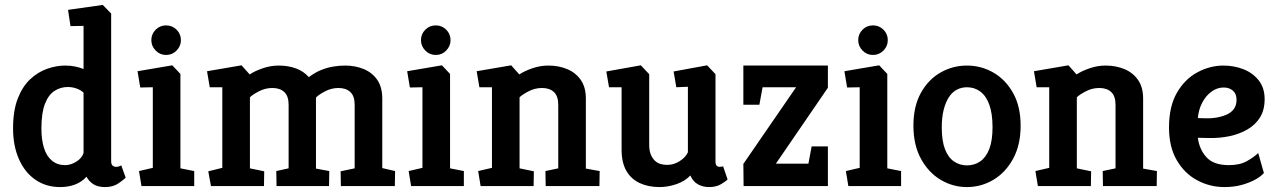

<svg xmlns="http://www.w3.org/2000/svg" viewBox="-20 -755 5183 779"><path d="M224 4Q167 4 124 -25.5Q81 -55 57 -109Q33 -163 33 -234Q33 -306 52 -355Q71 -404 102.5 -433.5Q134 -463 171.5 -476Q209 -489 244 -489Q267 -489 285.5 -485Q304 -481 319 -475V-650L266 -649L256 -715L397 -735L431 -700V-101Q431 -88 437 -83Q443 -78 451 -78Q458 -78 464.5 -80.5Q471 -83 472 -84L490 -34Q482 -26 460.5 -11Q439 4 406 4Q377 4 359 -7.5Q341 -19 331 -38Q312 -17 285 -6.5Q258 4 224 4ZM244 -85Q267 -85 289.5 -99Q312 -113 319 -134V-379Q309 -389 291.5 -395.5Q274 -402 255 -402Q226 -402 201.5 -386.5Q177 -371 162.5 -334Q148 -297 148 -234Q148 -188 158.5 -154.5Q169 -121 191 -103Q213 -85 244 -85Z M554 0 544 -61 600 -74V-401L549 -400L538 -466L679 -490L712 -455V-72L768 -61V0ZM654 -532Q629 -532 611.5 -550Q594 -568 594 -592Q594 -617 611.5 -634.5Q629 -652 654 -652Q679 -652 696.5 -634.5Q714 -617 714 -592Q714 -568 696.5 -550Q679 -532 654 -532Z M836 0 825 -60 882 -74V-401H831L820 -466L960 -490L993 -453Q1014 -467 1046 -478Q1078 -489 1111 -489Q1149 -489 1180.5 -477.5Q1212 -466 1233 -442Q1258 -461 1283 -471Q1308 -481 1332.5 -485Q1357 -489 1380 -489Q1422 -489 1456.5 -474.5Q1491 -460 1511 -430.5Q1531 -401 1531 -355V-73L1583 -61L1582 0H1363L1362 -60L1419 -72V-330Q1419 -365 1401.5 -381.5Q1384 -398 1353 -398Q1325 -398 1299 -384.5Q1273 -371 1262 -359V-71L1316 -61L1315 0H1102L1101 -61L1151 -72V-330Q1151 -365 1133.5 -381.5Q1116 -398 1085 -398Q1056 -398 1029.5 -384Q1003 -370 994 -360V-72L1052 -60L1051 0Z M1648 0 1638 -61 1694 -74V-401L1643 -400L1632 -466L1773 -490L1806 -455V-72L1862 -61V0ZM1748 -532Q1723 -532 1705.5 -550Q1688 -568 1688 -592Q1688 -617 1705.5 -634.5Q1723 -652 1748 -652Q1773 -652 1790.5 -634.5Q1808 -617 1808 -592Q1808 -568 1790.5 -550Q1773 -532 1748 -532Z M1930 0 1920 -61 1976 -74V-401H1925L1914 -466L2054 -490L2087 -453Q2108 -467 2140 -478Q2172 -489 2205 -489Q2247 -489 2281.5 -474.5Q2316 -460 2336.5 -430.5Q2357 -401 2357 -355V-71L2413 -61L2412 0H2194L2193 -61L2245 -72V-330Q2245 -365 2227.5 -381.5Q2210 -398 2179 -398Q2150 -398 2123.5 -384Q2097 -370 2088 -360V-72L2146 -60L2145 0Z M2656 4Q2611 4 2576 -12Q2541 -28 2521.5 -61.5Q2502 -95 2502 -148V-401H2451L2440 -465L2580 -490L2614 -454V-167Q2614 -145 2620 -129.5Q2626 -114 2636 -104Q2646 -94 2659 -90Q2672 -86 2687 -86Q2714 -86 2738 -101.5Q2762 -117 2771 -137V-403L2724 -401L2713 -465L2849 -490L2883 -454V-100Q2883 -87 2888 -82.5Q2893 -78 2900 -78Q2905 -78 2909 -79Q2913 -80 2914 -80L2932 -27Q2926 -20 2906 -8Q2886 4 2857 4Q2832 4 2812 -7Q2792 -18 2781 -43Q2758 -19 2723.5 -7.5Q2689 4 2656 4Z M2997 0 2996 -90 3210 -401H3074L3061 -330H2996V-489H3339V-399L3128 -91H3260L3273 -161H3339V0Z M3422 0 3412 -61 3468 -74V-401L3417 -400L3406 -466L3547 -490L3580 -455V-72L3636 -61V0ZM3522 -532Q3497 -532 3479.5 -550Q3462 -568 3462 -592Q3462 -617 3479.5 -634.5Q3497 -652 3522 -652Q3547 -652 3564.5 -634.5Q3582 -617 3582 -592Q3582 -568 3564.5 -550Q3547 -532 3522 -532Z M3903 4Q3846 4 3796.5 -25.5Q3747 -55 3716.5 -111Q3686 -167 3686 -245Q3686 -324 3716.5 -378.5Q3747 -433 3796.5 -461Q3846 -489 3903 -489Q3961 -489 4010.5 -460.5Q4060 -432 4090.5 -377.5Q4121 -323 4121 -245Q4121 -167 4090.5 -111Q4060 -55 4010.5 -25.5Q3961 4 3903 4ZM3903 -84Q3934 -84 3957.5 -100.5Q3981 -117 3994 -151Q4007 -185 4007 -239Q4007 -294 3994 -330Q3981 -366 3957.5 -383.5Q3934 -401 3903 -401Q3881 -401 3862 -391Q3843 -381 3829.5 -360Q3816 -339 3808.5 -308.5Q3801 -278 3801 -238Q3801 -184 3814 -150Q3827 -116 3850.5 -100Q3874 -84 3903 -84Z M4191 0 4181 -61 4237 -74V-401H4186L4175 -466L4315 -490L4348 -453Q4369 -467 4401 -478Q4433 -489 4466 -489Q4508 -489 4542.5 -474.5Q4577 -460 4597.5 -430.5Q4618 -401 4618 -355V-71L4674 -61L4673 0H4455L4454 -61L4506 -72V-330Q4506 -365 4488.5 -381.5Q4471 -398 4440 -398Q4411 -398 4384.5 -384Q4358 -370 4349 -360V-72L4407 -60L4406 0Z M4948 4Q4889 4 4837.5 -23.5Q4786 -51 4754.5 -105Q4723 -159 4723 -238Q4723 -323 4755 -378.5Q4787 -434 4838 -461.5Q4889 -489 4944 -489Q4986 -489 5024 -474.5Q5062 -460 5086.5 -429.5Q5111 -399 5111 -353Q5111 -309 5092.5 -279Q5074 -249 5041.5 -230Q5009 -211 4968.5 -202.5Q4928 -194 4884 -195L4840 -196Q4846 -149 4875 -117Q4904 -85 4966 -85Q5010 -85 5038.5 -101Q5067 -117 5085 -134L5108 -53Q5097 -40 5074 -27Q5051 -14 5019 -5Q4987 4 4948 4ZM4840 -276 4871 -275Q4891 -274 4913 -277.5Q4935 -281 4954.5 -289Q4974 -297 4985.5 -312Q4997 -327 4997 -350Q4997 -375 4982 -387.5Q4967 -400 4945 -400Q4918 -400 4895 -383Q4872 -366 4857.5 -338Q4843 -310 4840 -276Z"/></svg>

Font: Kreon Light SemiBold
Style: Regular
Weight: 600
Version: Version 2.002